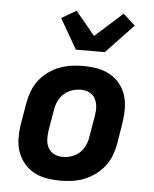

<svg xmlns="http://www.w3.org/2000/svg" viewBox="-55 -830 710 885"><g transform="rotate(5 300.0 -388.0)"><path d="M257 8Q224 8 192.5 2.5Q161 -3 134.5 -17.5Q108 -32 88.5 -55.5Q69 -79 59 -108Q49 -137 48.5 -169.5Q48 -202 53 -234L70 -334Q75 -362 85 -389Q95 -416 112.5 -439.5Q130 -463 154.5 -481Q179 -499 206 -509.5Q233 -520 261 -524Q289 -528 316 -528Q349 -528 380.5 -522.5Q412 -517 439 -502.5Q466 -488 485.5 -464.5Q505 -441 514.5 -412Q524 -383 524.5 -350.5Q525 -318 520 -286L504 -186Q499 -158 489 -131Q479 -104 461 -80.5Q443 -57 418.5 -39Q394 -21 367.5 -10.5Q341 0 312.5 4Q284 8 257 8ZM257 -102Q278 -102 298.5 -108.5Q319 -115 335.5 -129.5Q352 -144 361 -164Q370 -184 373 -204L390 -304Q394 -325 392.5 -345.5Q391 -366 382 -383Q373 -400 355 -409Q337 -418 317 -418Q296 -418 275.5 -411.5Q255 -405 238.5 -390.5Q222 -376 212.5 -356Q203 -336 200 -316L183 -216Q180 -195 181 -174.5Q182 -154 191.5 -137Q201 -120 219 -111Q237 -102 257 -102ZM276 -600 196 -739 264 -779 354 -670 481 -784 537 -734 410 -600Z"/></g></svg>

Font: Iosevka XBd Ex Obl
Style: Regular
Weight: 800
Width: 7
Italic angle: -9°
Monospace: yes
Designer: Belleve Invis
Foundry: Belleve Invis
Version: Version 32.5.0; ttfautohint (v1.8.4)